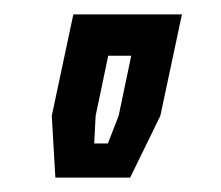

<svg xmlns="http://www.w3.org/2000/svg" viewBox="-20 -734 307 267"><path d="M57 -487 52 -573 82 -714H233L203 -573L161 -487ZM111 -534.5H130L145 -573L162.5 -656.5H130.5L113 -573Z"/></svg>

Font: Tourney Expanded SemiBold
Style: Italic
Weight: 600
Width: 7
Italic angle: -12°
Designer: Tyler Finck
Foundry: Etcetera Type Co
Version: Version 1.010; ttfautohint (v1.8.3)